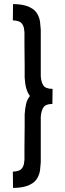

<svg xmlns="http://www.w3.org/2000/svg" viewBox="-20 -832 318 942"><path d="M43 10Q57 10 71 5.5Q85 1 92 -13Q96 -20 97.5 -28.5Q99 -37 100 -48Q100 -49 100 -66Q100 -83 100 -107Q100 -131 100.5 -159.5Q101 -188 101 -212Q101 -236 101 -253Q101 -270 101 -271Q103 -302 108.5 -324Q114 -346 127 -361Q104 -390 101 -452Q101 -453 101 -469.5Q101 -486 101 -510.5Q101 -535 100.5 -563Q100 -591 100 -615.5Q100 -640 100 -656.5Q100 -673 100 -674Q99 -685 97.5 -693.5Q96 -702 92 -709Q85 -723 71 -727.5Q57 -732 43 -732L44 -812Q60 -812 77.5 -810Q95 -808 111.5 -802.5Q128 -797 141.5 -787.5Q155 -778 164 -762Q174 -744 176.5 -724.5Q179 -705 180 -686V-460Q181 -432 192 -414Q203 -396 238 -396L237 -322Q204 -322 193 -305Q182 -288 180 -258V-36Q179 -17 176.5 2.5Q174 22 164 40Q155 56 141.5 65.5Q128 75 111.5 80.5Q95 86 77.5 88Q60 90 44 90Z"/></svg>

Font: Berliner Wand
Style: Regular
Weight: 400
Designer: Peter Wiegel
Foundry: Peter Wiegel
Version: Version 1.000